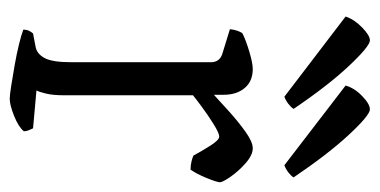

<svg xmlns="http://www.w3.org/2000/svg" viewBox="-213 -568 781 395"><g transform="rotate(90 177.5 -370.5)"><path d="M183 0Q176 0 157 -3Q138 -6 115 -10Q92 -14 71.5 -19Q51 -24 41 -28Q41 -35 43.5 -40Q46 -45 49 -48L75 -53Q90 -55 99 -71Q108 -87 108 -126V-414Q108 -431 92 -437L40 -453Q41 -462 43.5 -469Q46 -476 49 -479Q63 -486 86.5 -493Q110 -500 122 -500Q147 -500 161 -483.5Q175 -467 175 -440V-420Q188 -432 209 -451Q230 -470 251 -485Q272 -500 285 -500Q299 -500 315.5 -485.5Q332 -471 343.5 -454.5Q355 -438 355 -432Q354 -424 346 -404.5Q338 -385 329 -372Q320 -372 312 -374Q304 -376 300 -378Q291 -395 279.5 -413Q268 -431 261 -431Q254 -431 235.5 -419.5Q217 -408 199.5 -395Q182 -382 176 -377V-111Q176 -89 172.5 -74.5Q169 -60 166 -55L244 -48Q245 -45 247.5 -40Q250 -35 250 -29Q241 -18 218.5 -9Q196 0 183 0ZM179 -565 14 -691Q20 -709 36.5 -725Q53 -741 63 -741Q75 -741 115.5 -698Q156 -655 204 -584Q201 -579 194 -573.5Q187 -568 179 -565ZM320 -565 156 -691Q161 -709 177.5 -725Q194 -741 205 -741Q217 -741 257 -698Q297 -655 345 -584Q342 -579 335 -573.5Q328 -568 320 -565Z"/></g></svg>

Font: Texturina 72pt Light
Style: Regular
Weight: 300
Designer: Guillermo Torres Carreño
Foundry: Omnibus-Type
Version: Version 1.002; ttfautohint (v1.8.3)